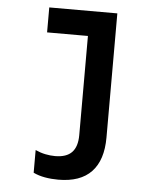

<svg xmlns="http://www.w3.org/2000/svg" viewBox="-53 -586 706 843"><g transform="rotate(5 300.0 -165.0)"><path d="M430 7V-540H130V-430H310V7Q310 58 286 83Q262 108 212 108Q191 108 169 103.5Q147 99 125 89V189Q148 200 176 205Q204 210 235 210Q332 210 381 158.5Q430 107 430 7Z"/></g></svg>

Font: CommitMonoV142 ExtLt
Style: Regular
Weight: 200
Monospace: yes
Designer: Eigil Nikolajsen
Foundry: Eigil Nikolajsen
Version: Version 1.142